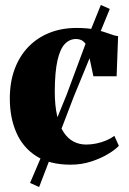

<svg xmlns="http://www.w3.org/2000/svg" viewBox="-20 -652 518 773"><path d="M264 11Q180.5 11 126.5 -23.2Q72.5 -57.5 46 -117.8Q19.5 -178 19.5 -255.5Q19.5 -321 38.8 -373.2Q58 -425.5 93.8 -462.8Q129.5 -500 179 -519.8Q228.5 -539.5 288.5 -539.5Q335 -539.5 366 -532.2Q397 -525 418.2 -516.8Q439.5 -508.5 455.5 -506.5L449.5 -345H356L332.5 -455.5Q330 -469 323 -477.8Q316 -486.5 306.8 -490.8Q297.5 -495 286.5 -495Q260 -495 241 -475Q222 -455 211.5 -409.2Q201 -363.5 200.5 -285Q200.5 -227.5 209.8 -186.8Q219 -146 235.8 -120.2Q252.5 -94.5 275.8 -82.2Q299 -70 327 -70Q346.5 -70 367.5 -74.2Q388.5 -78.5 407.5 -86.5Q426.5 -94.5 440.5 -105L458.5 -65Q445.5 -50.5 416.5 -32.8Q387.5 -15 348 -2Q308.5 11 264 11ZM137.5 101 101 84.5 156.5 -45.5 248 -270 342 -523 386 -632 422 -616 378 -508.5 276.5 -261.5 189 -33Z"/></svg>

Font: Merriweather 96pt Black
Style: Regular
Weight: 900
Version: Version 2.100